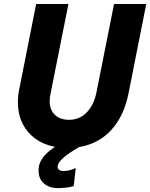

<svg xmlns="http://www.w3.org/2000/svg" viewBox="-20 -740 759 970"><path d="M174.8 122.6Q174.8 108.4 177.2 98.1Q183.1 71.3 203.1 48.1Q223.1 24.9 257.8 2Q200.7 -8.8 158.4 -39.6Q116.2 -70.3 93.3 -117.4Q70.3 -164.6 70.3 -223.1Q70.3 -254.9 76.7 -286.6L162.6 -719.7H325.7L233.9 -259.3Q231 -243.2 231 -228.5Q231 -185.1 257.3 -159.9Q283.7 -134.8 328.6 -134.8Q382.3 -134.8 418.5 -172.4Q454.6 -210 467.3 -273.4L556.2 -719.7H718.8L629.4 -268.6Q606.4 -153.8 542.5 -83.7Q478.5 -13.7 379.9 2.9Q271 65.4 271 101.6Q271 111.8 278.8 117.9Q286.6 124 302.2 124Q317.9 124 335.7 118.9Q353.5 113.8 362.8 108.4L352.5 199.7Q337.9 205.1 314.7 207.8Q291.5 210.4 273.9 210.4Q228 210.4 201.4 186.3Q174.8 162.1 174.8 122.6Z"/></svg>

Font: Reddit Sans Vanilla ExtraBold
Style: Italic
Weight: 800
Italic angle: -11.25°
Designer: Stephen Hutchings
Version: Version 1.013